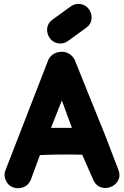

<svg xmlns="http://www.w3.org/2000/svg" viewBox="-20 -988 651 1009"><path d="M10 -41Q22 -13 48.5 -3.5Q75 6 101.5 -3.5Q128 -13 141 -41L190 -173Q300 -178 412 -175L470 -43Q481 -18 500.5 -8Q520 2 541.5 -0.5Q563 -3 580.5 -16Q598 -29 605 -49.5Q612 -70 602 -96L533 -276L446 -491L372 -675Q361 -696 339.5 -707.5Q318 -719 296 -715Q275 -714 258 -702Q241 -690 233 -671L9 -94Q-2 -68 10 -41ZM248 -316 305 -460 358 -316Q322 -316 294.5 -316Q267 -316 248 -316ZM287 -760Q316 -756 339 -774L433 -842Q458 -860 461 -887.5Q464 -915 448 -938.5Q432 -962 402 -967Q374 -971 350 -953L256 -885Q231 -867 228 -839.5Q225 -812 241 -788.5Q257 -765 287 -760Z"/></svg>

Font: Balsamiq Sans
Style: Bold
Weight: 700
Designer: Michael Angeles
Foundry: Balsamiq SRL
Version: Version 1.020; ttfautohint (v1.8.4.7-5d5b);gftools[0.9.26]